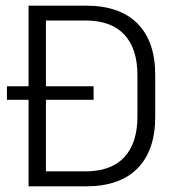

<svg xmlns="http://www.w3.org/2000/svg" viewBox="-20 -659 624 679"><path d="M311 -306H4.5V-354H311ZM283.5 0H122V-53H281.5Q373 -53 419.5 -103Q466 -153 466 -246.5V-393Q466 -487 419.5 -536.8Q373 -586.5 281.5 -586.5H121.5V-639H283.5Q404 -639 466.5 -575.5Q529 -512 529 -393.5V-246Q529 -127.5 466.5 -63.8Q404 0 283.5 0ZM142.5 0H81V-639H142.5Z"/></svg>

Font: Anek Devanagari Light
Style: Regular
Weight: 300
Designer: Kailash Malviya (Devanagari) & Yesha Goshar (Latin)
Foundry: Ek Type
Version: Version 1.003